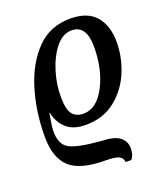

<svg xmlns="http://www.w3.org/2000/svg" viewBox="-143 -643 844 981"><g transform="rotate(-20 279.0 -153.0)"><path d="M370 240H400Q419 221 419 182Q419 144 389.5 121Q360 98 289 96Q161 86 118.5 61Q76 36 77 -35Q77 -53 81.5 -79Q86 -105 90 -130H92Q102 -78 138.5 -43Q175 -8 245 -8Q340 -8 405.5 -60Q471 -112 504 -191Q537 -270 537 -353Q537 -441 492.5 -493.5Q448 -546 353 -546Q244 -546 171.5 -472Q99 -398 62.5 -278.5Q26 -159 26 -21Q26 91 82.5 144Q139 197 277 197Q332 197 351 208.5Q370 220 370 240ZM254 -66Q214 -66 193.5 -91.5Q173 -117 173 -184Q172 -252 193.5 -322Q215 -392 253 -439.5Q291 -487 340 -487Q420 -487 420 -370Q420 -246 372.5 -156Q325 -66 254 -66Z"/></g></svg>

Font: Noto Serif SemiCondensed Semi
Style: Italic
Weight: 600
Width: 4
Italic angle: -12°
Designer: Monotype Design Team
Foundry: Monotype Imaging Inc.
Version: Version 1.901